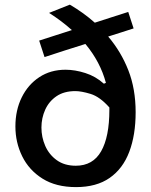

<svg xmlns="http://www.w3.org/2000/svg" viewBox="-20 -772 632 804"><path d="M298.5 11.5Q214.5 11.5 158 -24Q101.5 -59.5 73 -117.5Q44.5 -175.5 44.5 -242.5Q44.5 -310.5 71 -364.2Q97.5 -418 144.8 -449Q192 -480 254.5 -480Q294 -480 337.2 -466.2Q380.5 -452.5 415 -421.5L423.5 -425Q400 -513 337.5 -588L330 -585.5Q294 -574 252.5 -561Q211 -547.5 166.5 -533L144 -602Q181 -614 215.5 -625Q250 -636 281 -646Q239.5 -683.5 185.5 -718L272.5 -752.5Q330.5 -718.5 377 -677Q408 -687 443.5 -698.5Q478.5 -709.5 517 -722L539.5 -653Q511.5 -644 485 -635.5Q458 -627 433 -619Q487 -555.5 517.5 -477.5Q548 -399.5 548 -302Q548 -206.5 521.2 -136Q494.5 -65.5 439.2 -27Q384 11.5 298.5 11.5ZM153.5 -238Q153.5 -197.5 169.5 -161Q185.5 -124.5 217.8 -101.2Q250 -78 297.5 -78Q369 -78 403.5 -138.5Q438 -199 438 -312.5V-322Q398 -367 359.2 -378.8Q320.5 -390.5 295.5 -390.5Q248 -390.5 216.5 -369Q185 -347.5 169.2 -312.5Q153.5 -277.5 153.5 -238Z"/></svg>

Font: Heraclito Medium
Style: Regular
Weight: 500
Designer: Kostas Bartsokas (font) & Cristiano Sobral (main changes)
Foundry: Kostas Bartsokas (font) & Cristiano Sobral (main changes)
Version: Version 1.00;July 8, 2020;FontCreator 13.0.0.2655 64-bit